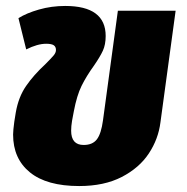

<svg xmlns="http://www.w3.org/2000/svg" viewBox="-20 -607 629 645"><path d="M24 -155Q24 -168 28 -198L33 -229Q42 -281 67.5 -318Q93 -355 132 -391Q152 -411 160 -420.5Q168 -430 168 -439Q168 -450 160.5 -455Q153 -460 135 -460Q106 -460 68 -441L42 -546Q69 -563 111 -575Q153 -587 199 -587Q335 -587 335 -486Q335 -457 325.5 -436.5Q316 -416 296 -387Q270 -351 254 -318.5Q238 -286 228 -233L222 -201Q219 -183 219 -168Q219 -120 261 -120Q291 -120 305.5 -139Q320 -158 326 -203L376 -571H570L519 -196Q512 -140 480 -91.5Q448 -43 389 -12.5Q330 18 246 18Q137 18 80.5 -28Q24 -74 24 -155Z"/></svg>

Font: FiraGO Heavy
Style: Italic
Weight: 900
Italic angle: -8°
Designer: bBox Type GmbH
Foundry: bBox Type GmbH
Version: Version 1.001